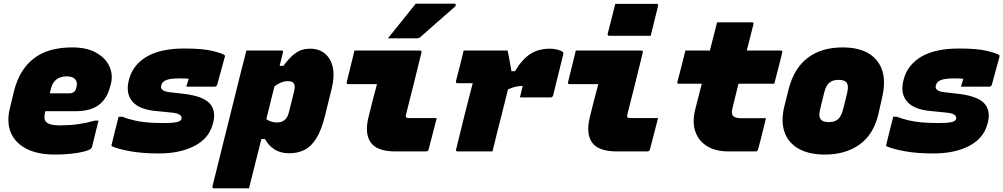

<svg xmlns="http://www.w3.org/2000/svg" viewBox="-20 -821 5440 1041"><path d="M372 -564Q450 -564 501 -535.5Q552 -507 573 -461.5Q594 -416 581 -365L577 -351Q560 -285 515 -251.5Q470 -218 388 -218H226L225 -215Q221 -199 221 -185Q221 -171 228 -162Q245 -141 305 -141Q364 -142 406 -148Q448 -154 494 -167H514Q505 -132 496.5 -96Q488 -60 479 -25Q478 -20 474 -16Q465 -7 436 0.5Q407 8 366 12.5Q325 17 278 17Q183 17 122 -15Q61 -47 38 -104Q15 -161 34 -236L56 -327Q85 -443 162.5 -503.5Q240 -564 372 -564ZM342 -407Q273 -407 256 -340L250 -315H357Q371 -315 380.5 -322Q390 -329 394 -346Q402 -374 388 -391Q374 -407 342 -407Z M980 -558Q1080 -558 1133.5 -544.5Q1187 -531 1196 -523Q1202 -519 1199 -513L1158 -363Q1155 -351 1143 -351H990L996 -370Q998 -377 1000 -383Q1002 -389 1003 -394Q993 -395 982.5 -395.5Q972 -396 956 -396Q904 -396 881.5 -387Q859 -378 854 -358Q846 -327 900 -321L979 -312Q1083 -299 1117.5 -259.5Q1152 -220 1136 -157Q1117 -74 1038 -31.5Q959 11 841 11Q753 11 688.5 -0.5Q624 -12 589 -27Q583 -29 585 -36Q595 -75 604 -113Q613 -151 623 -188H643Q675 -176 706.5 -168.5Q738 -161 776 -157.5Q814 -154 865 -154Q921 -154 941 -159.5Q961 -165 964 -176Q967 -190 954 -199Q941 -208 906 -211L826 -219Q734 -227 697 -271.5Q660 -316 679 -388Q699 -468 774 -513Q849 -558 980 -558Z M1316 -547H1506Q1518 -547 1514 -536Q1505 -501 1496 -464H1517Q1549 -509 1582.5 -533Q1616 -557 1661 -557Q1709 -557 1741 -531Q1773 -505 1784 -457Q1795 -409 1779 -343L1742 -193Q1723 -116 1695.5 -71.5Q1668 -27 1631.5 -8.5Q1595 10 1548 10Q1500 10 1467.5 -11.5Q1435 -33 1417 -67H1397Q1380 0 1363.5 66.5Q1347 133 1330 200H1140Q1129 200 1132 189Q1158 83 1185.5 -26.5Q1213 -136 1239.5 -243Q1266 -350 1290 -446Q1298 -475 1304 -500Q1310 -525 1316 -547ZM1541 -381Q1505 -381 1468 -353Q1457 -308 1446 -264Q1435 -220 1424 -175Q1449 -157 1482 -157Q1507 -157 1523.5 -170.5Q1540 -184 1547 -215L1575 -327Q1582 -358 1572 -370Q1564 -381 1541 -381Z M1902 -547H2257Q2268 -547 2265 -536Q2244 -451 2223.5 -367Q2203 -283 2181 -199Q2179 -188 2182 -185Q2186 -181 2194 -181H2348Q2337 -139 2326 -96Q2315 -53 2304 -11Q2301 0 2290 0H2125Q2024 0 1990 -48.5Q1956 -97 1978 -186Q1989 -231 2000.5 -276Q2012 -321 2024 -365H1868Q1857 -365 1860 -376ZM2234 -801H2444Q2450 -801 2451 -795.5Q2452 -790 2447 -785Q2398 -742 2355.5 -705Q2313 -668 2259 -620Q2252 -613 2237 -613H2083Q2121 -660 2158.5 -706.5Q2196 -753 2234 -801Z M2494 -547H2732Q2732 -547 2736.5 -526Q2741 -505 2745.5 -478.5Q2750 -452 2753 -435H2772Q2813 -502 2857 -529.5Q2901 -557 2962 -557Q2984 -557 3004 -551.5Q3024 -546 3032 -538Q3035 -535 3035 -532.5Q3035 -530 3034 -527L2979 -304Q2976 -293 2965 -293H2799L2802 -305Q2805 -318 2808 -330Q2811 -342 2814 -355H2809Q2775 -355 2734 -336Q2719 -275 2704 -215Q2689 -155 2674 -97Q2668 -72 2662 -47.5Q2656 -23 2650 0H2461Q2450 0 2453 -11Q2457 -26 2467 -68Q2477 -110 2490.5 -164Q2504 -218 2518 -273Q2532 -328 2543 -370H2460Q2450 -370 2452 -381Q2463 -422 2473.5 -463.5Q2484 -505 2494 -547Z M3102 -547H3457Q3468 -547 3465 -536Q3444 -451 3423.5 -367Q3403 -283 3381 -199Q3379 -188 3382 -185Q3386 -181 3394 -181H3548Q3537 -139 3526 -96Q3515 -53 3504 -11Q3501 0 3490 0H3325Q3224 0 3190 -48.5Q3156 -97 3178 -186Q3189 -231 3200.5 -276Q3212 -321 3224 -365H3068Q3057 -365 3060 -376ZM3316 -800H3540Q3551 -800 3548 -789L3508 -627H3284Q3272 -627 3275 -638Z M3696 -547H3829Q3833 -562 3836.5 -576.5Q3840 -591 3844 -606Q3850 -629 3856 -653Q3862 -677 3868 -700H4057Q4068 -700 4065 -689Q4056 -654 4047 -618.5Q4038 -583 4029 -547H4213Q4225 -547 4221 -536Q4216 -514 4208 -483Q4200 -452 4192 -420.5Q4184 -389 4178 -367H3984Q3976 -335 3968 -302.5Q3960 -270 3952 -237Q3943 -205 3955 -192Q3967 -180 3998 -180H4133Q4122 -137 4112 -95Q4102 -53 4090 -11Q4087 0 4077 0H3930Q3861 0 3814.5 -28Q3768 -56 3750 -108Q3732 -160 3750 -230Q3759 -264 3767.5 -298.5Q3776 -333 3785 -367H3661Q3649 -367 3653 -378Q3659 -400 3667 -431.5Q3675 -463 3683 -494Q3691 -525 3696 -547Z M4549 -564Q4676 -564 4733.5 -494Q4791 -424 4765 -302L4744 -209Q4719 -95 4642.5 -39Q4566 17 4453 17Q4366 17 4309.5 -15Q4253 -47 4233 -106.5Q4213 -166 4233 -246L4256 -338Q4285 -451 4359.5 -507.5Q4434 -564 4549 -564ZM4526 -388Q4494 -388 4476 -372Q4458 -356 4449 -320L4427 -230Q4416 -189 4431 -173Q4442 -159 4475 -159Q4507 -159 4524.5 -175.5Q4542 -192 4551 -227L4573 -316Q4583 -358 4569 -375Q4557 -388 4526 -388Z M5180 -558Q5280 -558 5333.5 -544.5Q5387 -531 5396 -523Q5402 -519 5399 -513L5358 -363Q5355 -351 5343 -351H5190L5196 -370Q5198 -377 5200 -383Q5202 -389 5203 -394Q5193 -395 5182.5 -395.5Q5172 -396 5156 -396Q5104 -396 5081.5 -387Q5059 -378 5054 -358Q5046 -327 5100 -321L5179 -312Q5283 -299 5317.5 -259.5Q5352 -220 5336 -157Q5317 -74 5238 -31.5Q5159 11 5041 11Q4953 11 4888.5 -0.5Q4824 -12 4789 -27Q4783 -29 4785 -36Q4795 -75 4804 -113Q4813 -151 4823 -188H4843Q4875 -176 4906.5 -168.5Q4938 -161 4976 -157.5Q5014 -154 5065 -154Q5121 -154 5141 -159.5Q5161 -165 5164 -176Q5167 -190 5154 -199Q5141 -208 5106 -211L5026 -219Q4934 -227 4897 -271.5Q4860 -316 4879 -388Q4899 -468 4974 -513Q5049 -558 5180 -558Z"/></svg>

Font: Recursive Mn Lnr St Blk
Style: Italic
Weight: 900
Italic angle: -15°
Monospace: yes
Version: Version 1.079;hotconv 1.0.112;makeotfexe 2.5.65598; ttfautoh